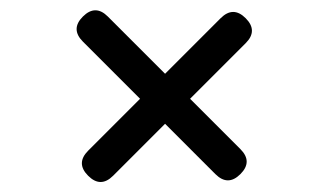

<svg xmlns="http://www.w3.org/2000/svg" viewBox="-20 -521 649 380"><path d="M416.7 -485Q441.5 -509.7 466.2 -485Q491 -460.2 466.2 -435.5L203.9 -173.2Q179.1 -148.4 154.4 -173.2Q129.7 -197.9 154.4 -222.7ZM144 -438.7Q119.3 -463.5 144 -488.2Q168.8 -513 193.5 -488.2L455.8 -225.9Q480.6 -201.1 455.8 -176.4Q431.1 -151.7 406.3 -176.4Z"/></svg>

Font: Jura Light
Style: Bold
Weight: 700
Version: Version 5.104